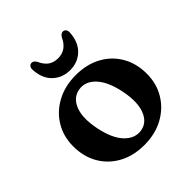

<svg xmlns="http://www.w3.org/2000/svg" viewBox="-189 -826 976 976"><g transform="rotate(-45 299.0 -338.0)"><path d="M301.5 -486Q379 -486 437.8 -454.2Q496.5 -422.5 529.2 -366Q562 -309.5 562 -235.5Q562 -164.5 528.2 -108.5Q494.5 -52.5 434.8 -20Q375 12.5 296.5 12.5Q219 12.5 160.2 -19.5Q101.5 -51.5 68.8 -108Q36 -164.5 36 -239Q36 -309.5 69.5 -365.2Q103 -421 163 -453.5Q223 -486 301.5 -486ZM339 -52.5Q387.5 -61.5 408 -115Q428.5 -168.5 411 -256.5Q392.5 -346.5 351.8 -388.8Q311 -431 260.5 -421.5Q211.5 -412.5 190.5 -359.5Q169.5 -306.5 187.5 -217.5Q206 -127.5 247.2 -85.5Q288.5 -43.5 339 -52.5ZM299.5 -609.5Q358.5 -609.5 387 -671.5Q397.5 -689 411.5 -689Q422.5 -689 428.5 -680.2Q434.5 -671.5 433 -657Q428.5 -593.5 391.2 -558.5Q354 -523.5 299.5 -523.5Q244.5 -523.5 207 -558.5Q169.5 -593.5 165.5 -657Q164 -671.5 170 -680.2Q176 -689 186.5 -689Q201 -689 211 -671.5Q226 -638.5 247.2 -624Q268.5 -609.5 299.5 -609.5Z"/></g></svg>

Font: Fraunces 9pt S050 SemiBold
Style: Regular
Weight: 600
Version: Version 1.000; ttfautohint (v1.8.3)